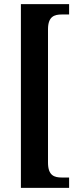

<svg xmlns="http://www.w3.org/2000/svg" viewBox="-20 -780 384 928"><path d="M81 128H314V78H279C243 78 212 69 212 6V-638C212 -701 243 -710 279 -710H314V-760H81Z"/></svg>

Font: Noto Serif Khmer ExtraCondensed
Style: Bold
Weight: 700
Width: 2
Designer: Danh Hong and the Monotype Design Team
Foundry: Monotype Imaging Inc.
Version: Version 2.004